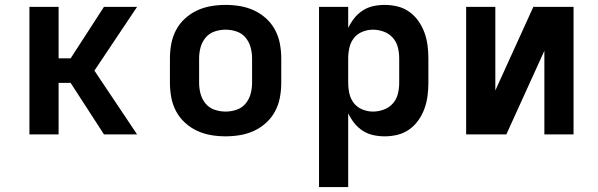

<svg xmlns="http://www.w3.org/2000/svg" viewBox="-20 -548 2440 783"><path d="M100 0V-520H219V-310H268L404 -520H539L365 -260L539 0H404L268 -210H219V0Z M900 8Q870 8 840.5 3Q811 -2 784 -14.5Q757 -27 734.5 -47.5Q712 -68 698 -94.5Q684 -121 678.5 -150.5Q673 -180 673 -210V-310Q673 -340 678.5 -369.5Q684 -399 698 -425.5Q712 -452 734.5 -472.5Q757 -493 784 -505.5Q811 -518 840.5 -523Q870 -528 900 -528Q930 -528 959.5 -523Q989 -518 1016 -505.5Q1043 -493 1065.5 -472.5Q1088 -452 1102 -425.5Q1116 -399 1121.5 -369.5Q1127 -340 1127 -310V-210Q1127 -180 1121.5 -150.5Q1116 -121 1102 -94.5Q1088 -68 1065.5 -47.5Q1043 -27 1016 -14.5Q989 -2 959.5 3Q930 8 900 8ZM900 -93Q923 -93 945 -100.5Q967 -108 981.5 -125.5Q996 -143 1002 -165Q1008 -187 1008 -210V-310Q1008 -333 1002 -355Q996 -377 981.5 -394.5Q967 -412 945 -419.5Q923 -427 900 -427Q877 -427 855 -419.5Q833 -412 818.5 -394.5Q804 -377 798 -355Q792 -333 792 -310V-210Q792 -187 798 -165Q804 -143 818.5 -125.5Q833 -108 855 -100.5Q877 -93 900 -93Z M1281 215V-520H1400V-434Q1410 -455 1424.5 -473.5Q1439 -492 1459 -505Q1479 -518 1502 -523Q1525 -528 1549 -528Q1576 -528 1602 -521.5Q1628 -515 1649.5 -499.5Q1671 -484 1686.5 -462Q1702 -440 1711 -415Q1720 -390 1723.5 -363.5Q1727 -337 1727 -310V-210Q1727 -183 1723.5 -156.5Q1720 -130 1711 -105Q1702 -80 1686.5 -58Q1671 -36 1649.5 -20.5Q1628 -5 1602 1.5Q1576 8 1549 8Q1525 8 1502 3Q1479 -2 1459 -15Q1439 -28 1424.5 -46.5Q1410 -65 1400 -86V215ZM1501 -93Q1523 -93 1545 -101Q1567 -109 1582 -126Q1597 -143 1602.5 -165Q1608 -187 1608 -210V-310Q1608 -333 1602.5 -355Q1597 -377 1582 -394Q1567 -411 1545 -419Q1523 -427 1501 -427Q1479 -427 1458 -418.5Q1437 -410 1423.5 -393Q1410 -376 1405 -354Q1400 -332 1400 -310V-210Q1400 -188 1405 -166Q1410 -144 1423.5 -127Q1437 -110 1458 -101.5Q1479 -93 1501 -93Z M1881 0V-520H2000V-179L2155 -520H2319V0H2200V-341L2045 0Z"/></svg>

Font: Iosevka Book
Style: Bold
Weight: 700
Designer: Belleve Invis
Foundry: Belleve Invis
Version: Version 28.0.7; ttfautohint (v1.8.3)